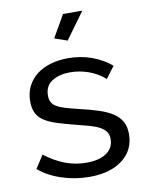

<svg xmlns="http://www.w3.org/2000/svg" viewBox="-84 -790 661 861"><g transform="rotate(-10 247.0 -360.0)"><path d="M263 -609 205 -629 263 -730H351ZM254 10Q191 10 130 -9.5Q69 -29 25 -66L63 -125Q109 -90 155 -72.5Q201 -55 252 -55Q309 -55 342.5 -77.5Q376 -100 376 -141Q376 -160 367 -173.5Q358 -187 340 -197Q322 -207 294 -215Q266 -223 229 -232Q182 -244 148 -255Q114 -266 92 -281Q70 -296 60 -317Q50 -338 50 -369Q50 -408 65.5 -438.5Q81 -469 108 -489.5Q135 -510 171.5 -520.5Q208 -531 250 -531Q309 -531 360 -512Q411 -493 446 -462L406 -409Q373 -438 332 -452.5Q291 -467 248 -467Q200 -467 166.5 -446.5Q133 -426 133 -381Q133 -363 139.5 -351Q146 -339 161 -330Q176 -321 199.5 -314Q223 -307 256 -299Q308 -287 346.5 -274.5Q385 -262 410.5 -245Q436 -228 448.5 -205Q461 -182 461 -149Q461 -76 405 -33Q349 10 254 10Z"/></g></svg>

Font: Raleway Medium Alt1
Style: Regular
Weight: 500
Designer: Matt McInerney, Pablo Impallari, Rodrigo Fuenzalida
Foundry: Matt McInerney, Pablo Impallari, Rodrigo Fuenzalida
Version: Version 3.000g; ttfautohint (v1.5) -l 8 -r 28 -G 28 -x 14 -D